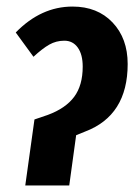

<svg xmlns="http://www.w3.org/2000/svg" viewBox="-20 -565 418 585"><path d="M85 -201 126 -215Q180 -235 206 -270Q232 -305 232 -362Q232 -399 217 -420Q202 -441 176 -441Q151 -441 130 -429Q109 -417 82 -392L28 -466Q105 -545 201 -545Q277 -545 323 -496.5Q369 -448 369 -370Q369 -213 239 -164L212 -153L191 0H57Z"/></svg>

Font: Fira Sans Compressed SemiBold
Style: Italic
Weight: 600
Width: 1
Italic angle: -8°
Designer: bBox Type GmbH & Carrois Corporate GbR & Edenspiekermann AG
Foundry: bBox Type GmbH & Carrois Corporate GbR & Edenspiekermann AG
Version: Version 4.301